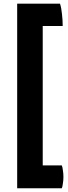

<svg xmlns="http://www.w3.org/2000/svg" viewBox="-20 -808 368 1042"><path d="M73.2 213.9Q133.8 213.9 315.4 213.9Q319.3 205.1 321.3 187.5Q324.2 170.9 324.2 152.3Q324.2 132.8 321.3 116.2Q319.3 98.6 315.4 89.8Q280.3 89.8 211.9 89.8Q211.9 -99.6 211.9 -667Q239.3 -667 320.3 -667Q320.3 -698.2 316.4 -731.4Q313.5 -763.7 305.7 -788.1Q228.5 -788.1 73.2 -788.1Q73.2 -750 73.2 -637.7Q73.2 -424.8 73.2 213.9Z"/></svg>

Font: cl
Style: Bold
Weight: 400
Designer: Mitja Miklavcic
Version: Version 7.504; 2011; Build 1021